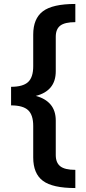

<svg xmlns="http://www.w3.org/2000/svg" viewBox="-20 -761 434 971"><path d="M361 190Q246 190 197 153.5Q148 117 148 35V-124Q148 -180 122 -204Q96 -228 36 -228V-322Q96 -322 122 -346Q148 -370 148 -426V-586Q148 -667 197 -704Q246 -741 361 -741V-649Q308 -649 285 -631.5Q262 -614 262 -575V-401Q262 -350 236 -319Q210 -288 161 -276Q210 -263 236 -232Q262 -201 262 -151V23Q262 62 285 80Q308 98 361 98Z"/></svg>

Font: Kantumruy Pro SemiBold
Style: Regular
Weight: 600
Version: Version 1.002